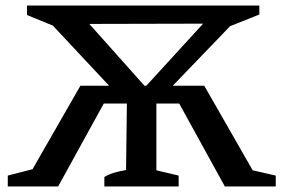

<svg xmlns="http://www.w3.org/2000/svg" viewBox="-20 -670 1020 690"><path d="M8 0V-39L97 -62L269 -362H372L170 -578L77 -616V-650H912V-618L807 -576L601 -362H714L888 -58L971 -39V0H788L624 -298H542V-58L622 -39V0H355V-34Q372 -44 391 -49.5Q410 -55 433 -59L436 -298H353L189 0ZM301 -584 499 -362H506L710 -585Z"/></svg>

Font: Piazzolla Medium
Style: Regular
Weight: 500
Designer: Juan Pablo del Peral
Foundry: Huerta Tipografica
Version: Version 1.330